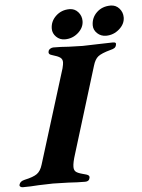

<svg xmlns="http://www.w3.org/2000/svg" viewBox="-99 -877 685 925"><g transform="rotate(-5 243.5 -414.5)"><path d="M-41 -11Q-37 -27 -14 -32Q28 -41 46 -54Q64 -67 73 -97L214 -551Q219 -571 219 -580Q219 -595 208 -603Q197 -611 169 -619Q149 -624 155 -640Q156 -646 163.5 -650.5Q171 -655 179 -655Q216 -655 253 -652Q301 -650 320 -650Q339 -650 389 -652Q443 -654 467 -654Q485 -654 480 -640Q478 -631 471.5 -626.5Q465 -622 452 -619Q408 -607 391.5 -594Q375 -581 366 -550L238 -134Q225 -94 225 -73Q225 -57 234 -49.5Q243 -42 266 -36Q288 -31 294 -26Q300 -21 297 -12Q294 3 275 3Q238 3 194 0Q138 -2 120 -2Q100 -2 50 0Q11 3 -26 3Q-34 3 -38.5 -1Q-43 -5 -41 -11ZM179 -745Q179 -781 206 -806.5Q233 -832 272 -832Q297 -832 313.5 -813.5Q330 -795 330 -770Q330 -738 302.5 -713.5Q275 -689 238 -689Q213 -689 196 -706Q179 -723 179 -745ZM377 -744Q377 -781 403.5 -806.5Q430 -832 471 -832Q496 -832 512.5 -813.5Q529 -795 529 -770Q529 -738 501 -713.5Q473 -689 437 -689Q412 -689 394.5 -705.5Q377 -722 377 -744Z"/></g></svg>

Font: EB Garamond
Style: Bold Italic
Weight: 700
Italic angle: -17.2°
Designer: Georg Duffner and Octavio Pardo
Foundry: Georg Duffner
Version: Version 1.000